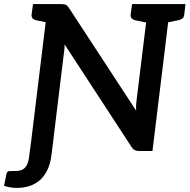

<svg xmlns="http://www.w3.org/2000/svg" viewBox="-76 -741 930 942"><path d="M10 181Q-11 181 -27 178Q-43 175 -56 171L-45 115Q-41 100 -34 99Q-27 98 -1 98Q20 98 33.5 91.5Q47 85 56 68Q65 51 68 18L79 -64H187L177 16Q171 66 154 98Q137 130 113.5 148Q90 166 62.5 173.5Q35 181 10 181ZM71 0 159 -721H224Q239 -721 247 -717.5Q255 -714 263 -701L592 -198Q591 -214 592 -229Q593 -244 595 -257L652 -721H760L672 0H609Q595 0 585.5 -4.5Q576 -9 568 -22L241 -523Q241 -507 239.5 -495Q238 -483 236 -468L180 -9ZM186 -721 162 -629 100 -642Q89 -645 83.5 -651.5Q78 -658 79 -670L86 -721ZM672 -721 648 -629 586 -642Q575 -645 569.5 -651.5Q564 -658 565 -670L572 -721ZM834 -721 828 -670Q827 -658 820 -651.5Q813 -645 800 -642L735 -629L734 -721Z"/></svg>

Font: Aleo SemiBold
Style: Italic
Weight: 600
Italic angle: -7°
Designer: Alessio Laiso
Foundry: Alessio Laiso
Version: Version 2.001;gftools[0.9.29]